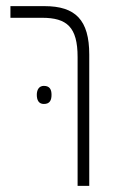

<svg xmlns="http://www.w3.org/2000/svg" viewBox="-20 -606 379 626"><path d="M233 0H271V-428C271 -541 226 -586 125 -586H14V-548H117C198 -548 233 -518 233 -420ZM100 -297C100 -280 106 -267 123 -267C143 -267 148 -280 148 -297C148 -313 143 -326 123 -326C107 -326 100 -313 100 -297Z"/></svg>

Font: Noto Sans Hebrew ExtraCondensed ExtraLight
Style: Regular
Weight: 200
Width: 2
Designer: Monotype Design Team
Foundry: Monotype Imaging Inc.
Version: Version 2.004